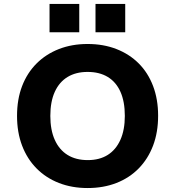

<svg xmlns="http://www.w3.org/2000/svg" viewBox="-20 -938 885 969"><path d="M422 11Q343 11 277.5 -14.5Q212 -40 164.5 -88Q117 -136 91.5 -203Q66 -270 66 -353Q66 -437 91.5 -503.5Q117 -570 164.5 -617.5Q212 -665 277.5 -690.5Q343 -716 422 -716Q502 -716 567.5 -690.5Q633 -665 680 -618Q727 -571 752.5 -504Q778 -437 778 -354Q778 -270 752.5 -203Q727 -136 680 -88Q633 -40 567.5 -14.5Q502 11 422 11ZM423 -130Q482 -130 523.5 -156Q565 -182 587.5 -232Q610 -282 610 -353Q610 -425 588 -474.5Q566 -524 524 -549.5Q482 -575 422 -575Q363 -575 321 -549.5Q279 -524 256.5 -474.5Q234 -425 234 -353Q234 -282 256.5 -232Q279 -182 321 -156Q363 -130 423 -130ZM462 -775V-918H612V-775ZM230 -775V-918H380V-775Z"/></svg>

Font: Nunito Sans 7pt ExtraBold
Style: Regular
Weight: 800
Designer: Vernon Adams
Foundry: Vernon Adams
Version: Version 3.101;gftools[0.9.27]